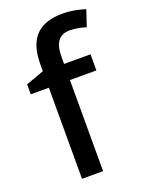

<svg xmlns="http://www.w3.org/2000/svg" viewBox="-144 -836 689 907"><g transform="rotate(-20 200.0 -382.5)"><path d="M346 -458V-539H213V-574C213 -644 238 -679 292 -679C322 -679 351 -672 373 -665L400 -746C373 -755 333 -765 287 -765C174 -765 107 -713 107 -575V-541L16 -508V-458H107V0H213V-458Z"/></g></svg>

Font: Noto Sans Hanifi Rohingya Medium
Style: Regular
Weight: 500
Designer: Monotype Design Team and DaltonMaag
Foundry: Google LLC
Version: Version 2.102